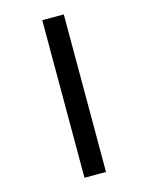

<svg xmlns="http://www.w3.org/2000/svg" viewBox="-139 -909 879 1137"><g transform="rotate(-15 300.0 -340.0)"><path d="M234 143V-823H366V143Z"/></g></svg>

Font: Iosevka SS04 XBd Ex
Style: Regular
Weight: 800
Width: 7
Monospace: yes
Designer: Belleve Invis
Foundry: Belleve Invis
Version: Version 19.0.0; ttfautohint (v1.8.4)